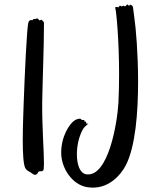

<svg xmlns="http://www.w3.org/2000/svg" viewBox="-20 -786 716 869"><path d="M179 -682C179 -688 173 -691 171 -694C170 -697 165 -697 163 -695C159 -692 156 -695 154 -699C152 -701 147 -705 143 -701C139 -698 132 -703 129 -697C125 -691 123 -697 118 -695C114 -694 110 -690 108 -683C101 -650 92 -454 87 -314C86 -284 83 -213 83 -148C83 -91 86 -39 95 -24C101 -15 107 -12 118 -6C125 -2 133 7 141 5C155 0 148 -6 157 -10C165 -13 168 -8 175 -14C178 -16 179 -28 179 -47C179 -101 170 -213 171 -322C173 -441 179 -565 179 -682ZM588 -706C580 -760 586 -758 569 -765C566 -766 568 -754 559 -764C553 -770 552 -759 548 -758C543 -757 541 -759 539 -760C536 -761 534 -757 531 -757C529 -757 525 -761 522 -760C518 -758 519 -752 515 -753C508 -756 499 -755 502 -748C507 -733 519 -600 519 -449C519 -407 518 -364 516 -321C511 -229 470 16 371 3C342 -1 328 -40 328 -88C328 -124 336 -164 353 -197C366 -222 392 -230 374 -226C371 -225 369 -230 370 -232C371 -238 358 -235 361 -239C367 -246 355 -241 349 -244C344 -246 349 -251 335 -248C330 -247 327 -247 315 -239C295 -225 256 -169 257 -92C258 -24 307 50 374 61C469 77 528 4 550 -39C593 -124 605 -276 605 -416C605 -543 595 -660 588 -706Z"/></svg>

Font: Oregano
Style: Regular
Weight: 400
Designer: Astigmatic (AOETI)
Foundry: Astigmatic (AOETI)
Version: Version 1.000